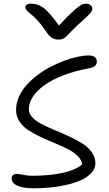

<svg xmlns="http://www.w3.org/2000/svg" viewBox="-20 -993 589 1039"><path d="M444.8 -973.1Q460.9 -973.1 470.5 -964.8Q480 -956.5 480 -944.8Q480 -934.6 466.6 -919.4Q453.1 -904.3 400.9 -857.9Q382.8 -841.3 364.7 -822.5Q346.7 -803.7 339.6 -796.4Q332.5 -789.1 321.8 -783.9Q311 -778.8 296.9 -778.8Q274.9 -778.8 259.3 -789.3Q243.7 -799.8 224.1 -830.1Q203.6 -860.8 181.6 -884Q159.7 -907.2 147 -916.7Q134.3 -926.3 125.7 -935.5Q117.2 -944.8 117.2 -954.1Q117.2 -962.4 125.2 -967.8Q133.3 -973.1 146 -973.1Q165 -973.1 179.7 -969Q194.3 -964.8 212.4 -952.4Q230.5 -939.9 251 -916.5Q271.5 -893.1 298.8 -855Q348.6 -908.2 378.9 -935.1Q409.2 -961.9 420.7 -967.5Q432.1 -973.1 444.8 -973.1ZM162.1 25.9Q104 25.9 73.5 11.5Q43 -2.9 43 -26.9Q43 -51.8 71.8 -51.8Q83.5 -51.8 106 -46.9Q128.4 -42 153.8 -42Q253.9 -42 323.2 -58.3Q392.6 -74.7 424.8 -104Q420.9 -128.9 398.9 -150.1Q377 -171.4 345.2 -187.3Q313.5 -203.1 275.9 -218.5Q238.3 -233.9 201.7 -251Q165 -268.1 134.8 -287.6Q104.5 -307.1 85.7 -335.4Q66.9 -363.8 66.9 -397.9Q66.9 -434.1 82.3 -469Q97.7 -503.9 123.5 -532.5Q149.4 -561 183.1 -586.9Q216.8 -612.8 254.2 -631.8Q291.5 -650.9 328.9 -664.8Q366.2 -678.7 400.4 -685.8Q434.6 -692.9 460.9 -692.9Q481.9 -692.9 492.9 -684.1Q503.9 -675.3 503.9 -660.2Q503.9 -644.5 493.9 -636Q483.9 -627.4 459 -623Q306.2 -593.3 221.2 -532.5Q136.2 -471.7 136.2 -400.9Q136.2 -377.4 156 -356.9Q175.8 -336.4 207.5 -320.3Q239.3 -304.2 277.6 -288.3Q315.9 -272.5 354.5 -254.6Q393.1 -236.8 424.8 -217Q456.5 -197.3 476.3 -169.7Q496.1 -142.1 496.1 -109.9Q496.1 -77.1 468 -50.5Q439.9 -23.9 392.6 -7.6Q345.2 8.8 286.1 17.3Q227.1 25.9 162.1 25.9Z"/></svg>

Font: Shantell Sans Bouncy
Style: Regular
Weight: 300
Designer: Stephen Nixon, Anya Danilova, Shantell Martin
Foundry: Arrow Type
Version: Version 1.006;[9816181b4]